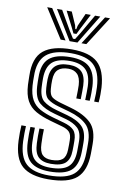

<svg xmlns="http://www.w3.org/2000/svg" viewBox="-89 -836 591 898"><g transform="rotate(10 206.5 -387.0)"><path d="M204.2 -64.5Q164.5 -64.5 144.9 -83.4Q125.2 -102.2 123.5 -149Q123 -163.8 122.8 -183.4Q122.5 -203 123.5 -218H144.8Q144 -203.5 144.1 -186.9Q144.2 -170.2 145 -149.8Q146.2 -113.2 160.4 -98.1Q174.5 -83 204.2 -83Q239.8 -83 255.8 -96.8Q271.8 -110.5 272.5 -143.2Q273 -157.2 273 -166.8Q273 -176.2 272.8 -189Q272.5 -215.5 261.2 -227.5Q250 -239.5 225.8 -246.2L170.5 -261.8Q126.8 -274 97.6 -290.5Q68.5 -307 53.1 -335.1Q37.8 -363.2 35.2 -410.2Q34.8 -423.5 34.6 -433.1Q34.5 -442.8 34.2 -453.2Q31.8 -537.8 74.9 -573.2Q118 -608.8 209.2 -608.8Q294 -608.8 332.6 -573.4Q371.2 -538 376.2 -456.8Q377 -444.5 376.9 -424.8Q376.8 -405 375 -386.5H353.8Q355.2 -404.8 355.4 -424.6Q355.5 -444.5 354.8 -455.5Q351 -527.2 317 -558.9Q283 -590.5 209.2 -590.5Q128 -590.5 91 -558.1Q54 -525.8 56 -452.5Q56 -442.5 56 -432.6Q56 -422.8 57 -410.2Q60.2 -367.5 74.4 -343Q88.5 -318.5 113.9 -304.6Q139.2 -290.8 176.2 -280.2L231 -264.8Q264.2 -255.5 279.4 -239.4Q294.5 -223.2 294.5 -189Q294.5 -174.8 294.6 -166.1Q294.8 -157.5 294.2 -142.8Q293.5 -101.8 272.9 -83.1Q252.2 -64.5 204.2 -64.5ZM204.2 -28Q142 -28 112.5 -55Q83 -82 80.5 -147.2Q79.8 -163.5 79.8 -183.8Q79.8 -204 80.8 -218H102Q101.2 -204.2 101.4 -184Q101.5 -163.8 102 -148.2Q104.2 -92.5 128.6 -69.4Q153 -46.2 204.2 -46.2Q262.8 -46.2 288.9 -68.5Q315 -90.8 316 -143Q316.2 -155.5 316.2 -165.9Q316.2 -176.2 316.2 -189Q316.2 -233.8 295.4 -253.2Q274.5 -272.8 236.2 -283.2L182.2 -298Q133.5 -311.2 107.9 -333.2Q82.2 -355.2 78.8 -409.8Q78 -421.5 77.9 -432.1Q77.8 -442.8 77.8 -452.2Q76 -515.2 107.6 -543.6Q139.2 -572 209.2 -572Q272.2 -572 301.2 -544Q330.2 -516 333.5 -454.5Q334 -444 334 -424.1Q334 -404.2 332.5 -386.5H311.2Q311.8 -404.2 312.1 -424.2Q312.5 -444.2 312 -451.5Q310 -506.5 284.8 -530.1Q259.5 -553.8 209.2 -553.8Q152.2 -553.8 126.1 -529.9Q100 -506 99.2 -452.8Q99 -440.5 99.4 -430.8Q99.8 -421 100.2 -410.5Q102.5 -364 124.4 -346Q146.2 -328 188 -316.5L241.2 -301.8Q291 -287.8 314.4 -263.5Q337.8 -239.2 337.8 -189Q337.8 -178.2 337.9 -167.4Q338 -156.5 337.5 -142.8Q336.5 -81.5 305.9 -54.8Q275.2 -28 204.2 -28ZM204.2 8.8Q120.2 8.8 80.5 -26.2Q40.8 -61.2 37.2 -145.5Q36.5 -164.8 36.6 -183.5Q36.8 -202.2 38 -218H59.5Q58.5 -204.2 58.4 -184Q58.2 -163.8 58.8 -146.2Q62 -71.5 96.5 -40.5Q131 -9.5 204.2 -9.5Q287 -9.5 322.6 -40.6Q358.2 -71.8 359.2 -142.5Q359.8 -157.2 359.6 -166Q359.5 -174.8 359.5 -189Q359.5 -249.5 330.2 -277.1Q301 -304.8 246.5 -320.2L193.8 -335Q161 -344.2 142.5 -358.4Q124 -372.5 122 -410.5Q121.5 -421.8 121.1 -431.1Q120.8 -440.5 121 -452Q122.2 -495 143 -515.2Q163.8 -535.5 209.2 -535.5Q248.8 -535.5 268.9 -515.8Q289 -496 290.5 -450.8Q291.2 -428 290 -386.5H268.8Q269.5 -405 269.5 -424Q269.5 -443 269.2 -449.8Q267.2 -485.2 251.6 -501.1Q236 -517 209.2 -517Q177.2 -517 160.4 -501.9Q143.5 -486.8 142.8 -452Q142 -430.2 143.8 -410.5Q145.8 -381.2 159.4 -371.2Q173 -361.2 199.8 -353.5L251.5 -338.8Q315.5 -320.5 348.4 -288.6Q381.2 -256.8 381.2 -189Q381.2 -174.5 381.2 -165.8Q381.2 -157 381 -142.5Q379.8 -62.8 339.5 -27Q299.2 8.8 204.2 8.8ZM60.8 -783H84.5L172.2 -644.8H149ZM107.2 -783H131.8L184.8 -691.5L205 -659H215L235.2 -691.2L288.2 -783H313L228.8 -644.8H191.5ZM153 -783H177.5L204 -722.5L207.8 -705.2H212.5L216.2 -722.5L243.2 -783H267.8L230 -710L217 -683.5H203L190.2 -710ZM335.5 -783H359.2L271 -644.8H247.8Z"/></g></svg>

Font: Big Shoulders Inline Text
Style: Bold
Weight: 700
Designer: Patric King
Foundry: XO Type Co
Version: Version 1.000